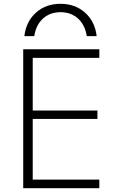

<svg xmlns="http://www.w3.org/2000/svg" viewBox="-20 -989 640 1009"><path d="M298 -969Q375 -969 427 -922.5Q479 -876 488 -799H436Q427 -858 390 -891.5Q353 -925 298 -925Q243 -925 206 -891.5Q169 -858 160 -799H108Q117 -876 169 -922.5Q221 -969 298 -969ZM102 0V-730H502V-685H152V-408H492V-364H152V-45H502V0Z"/></svg>

Font: M PLUS Code Latin Expanded Light
Style: Regular
Weight: 300
Width: 7
Designer: Coji Morishita
Foundry: UNDERFOREST DESIGN
Version: Version 1.002; ttfautohint (v1.8.3)